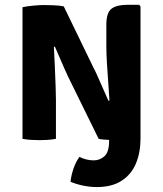

<svg xmlns="http://www.w3.org/2000/svg" viewBox="-20 -577 678 798"><path d="M310 75Q323 81.5 338 85.5Q353 89.5 369.5 89.5Q395.5 89.5 414.5 72Q433.5 54.5 433.5 8.5V4.5Q421.5 4 410 3Q398.5 2 390 0L262.5 -259.5Q257 -270.5 246 -295.8Q235 -321 224 -346.5Q213 -372 208 -383.5L204 -382Q206 -343.5 208 -299Q210 -254.5 211.2 -217.2Q212.5 -180 212.5 -163V0Q194 3.5 176.5 4.5Q159 5.5 144.5 5.5Q131 5.5 111.2 4.5Q91.5 3.5 73.5 0V-547Q91.5 -551 117.8 -553.5Q144 -556 158.5 -556Q173 -556 200 -555.2Q227 -554.5 245 -550.5L370.5 -291.5Q375 -284 383 -266Q391 -248 400.5 -226.5Q410 -205 418.2 -186.2Q426.5 -167.5 430.5 -158.5L435 -159.5Q433 -192 429.8 -234.8Q426.5 -277.5 424.2 -317.8Q422 -358 422 -382.5V-474Q422 -524.5 443.5 -540.8Q465 -557 508.5 -557H558.5L564 -550V-2Q564 57 545 102.5Q526 148 485.5 174.2Q445 200.5 382 200.5Q356.5 200.5 327.2 194.8Q298 189 273 178.5Q276 152 285.2 124.5Q294.5 97 310 75Z"/></svg>

Font: Signika Negative SC
Style: Bold
Weight: 700
Designer: Anna Giedryś
Foundry: Anna Giedryś
Version: Version 2.000; ttfautohint (v1.8.3) -l 8 -r 50 -G 200 -x 9 -